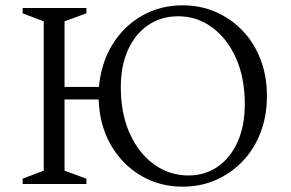

<svg xmlns="http://www.w3.org/2000/svg" viewBox="-20 -690 1091 720"><path d="M65 0V-20L144 -50V-610L65 -640V-660H304V-640L222 -610V-364H351Q359 -453 401 -522Q443 -591 511.5 -630.5Q580 -670 665 -670Q733 -670 790.5 -644.5Q848 -619 891 -573.5Q934 -528 957.5 -466Q981 -404 981 -330Q981 -256 957.5 -194Q934 -132 891 -86.5Q848 -41 790.5 -15.5Q733 10 665 10Q577 10 506.5 -32.5Q436 -75 394.5 -148.5Q353 -222 350 -317H222V-50L304 -20V0ZM686 -32Q749 -32 796.5 -65Q844 -98 871 -158Q898 -218 898 -299Q898 -399 864.5 -473Q831 -547 774.5 -588Q718 -629 648 -629Q585 -629 536.5 -596.5Q488 -564 460.5 -504Q433 -444 433 -363Q433 -263 467 -188.5Q501 -114 558.5 -73Q616 -32 686 -32Z"/></svg>

Font: Spectral Light
Style: Regular
Weight: 300
Designer: Jean-Baptiste Levee
Foundry: Production Type
Version: Version 2.001